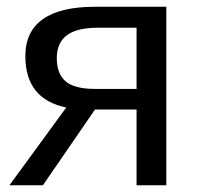

<svg xmlns="http://www.w3.org/2000/svg" viewBox="-20 -548 582 568"><path d="M261 -224 107 0H8L176 -230Q55 -255 55 -382Q55 -455 107 -491.5Q159 -528 261 -528H472V0H384V-224ZM384 -466H270Q207 -466 177.5 -443.5Q148 -421 148 -376Q148 -330 174 -307.5Q200 -285 261 -285H384Z"/></svg>

Font: Libra Sans
Style: Regular
Weight: 400
Foundry: Context Ltd
Version: Version 1.000; ttfautohint (v1.3)